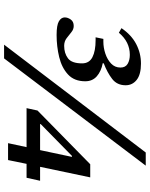

<svg xmlns="http://www.w3.org/2000/svg" viewBox="86 -818 752 965"><g transform="rotate(90 462.5 -336.0)"><path d="M156 -244Q107 -244 87.5 -255.5Q68 -267 68 -285Q68 -300 78.5 -315Q89 -330 111 -330Q128 -330 142.5 -318Q157 -306 173 -294Q189 -282 211 -282Q248 -282 273.5 -301Q299 -320 299 -372Q299 -408 268 -424Q237 -440 182 -440H168L176 -479H190Q220 -479 250 -489Q280 -499 300 -518Q320 -537 320 -565Q320 -590 301.5 -601Q283 -612 256 -612Q191 -612 145 -557L122 -570Q156 -620 202 -644Q248 -668 300 -668Q355 -668 382 -646.5Q409 -625 409 -591Q409 -548 377.5 -523.5Q346 -499 299 -481L298 -476Q339 -468 364 -446Q389 -424 389 -388Q389 -333 355 -301.5Q321 -270 267.5 -257Q214 -244 156 -244ZM274 20H205L747 -692H813ZM785 0H700L720 -93H524L536 -148L806 -413H872L819 -161H889L874 -93H804ZM735 -161 769 -321H764L604 -164V-161Z"/></g></svg>

Font: STIX Two Text Medium
Style: Italic
Weight: 500
Italic angle: -12°
Designer: Ross Mills, John Hudson & Paul Hanslow, Tiro Typeworks Ltd; with prior portions MicroPress Inc. and Coen Hoffman, Elsevi
Foundry: Tiro Typeworks Ltd
Version: Version 2.13 b171